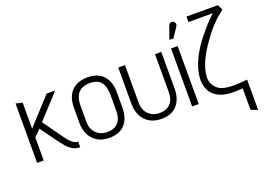

<svg xmlns="http://www.w3.org/2000/svg" viewBox="-124 -1023 2147 1556"><g transform="rotate(-20 949.5 -245.0)"><path d="M315 -118 188 -296 376 -501H302L95 -274V-499L38 -512V0H95V-198L150 -254L254 -111Q273 -85 295 -59Q317 -33 345 -16.5Q373 0 408 0H410V-48H406Q393 -48 378.5 -55.5Q364 -63 348 -79Q332 -95 315 -118Z M841 -185V-316Q841 -408 794 -460Q747 -512 658 -512Q599 -512 557 -489.5Q515 -467 493 -423.5Q471 -380 471 -316V-185Q471 -131 492 -87Q513 -43 555.5 -16.5Q598 10 660 10Q751 10 796 -43.5Q841 -97 841 -185ZM785 -316V-175Q785 -134 771.5 -103.5Q758 -73 730 -56.5Q702 -40 660 -40Q620 -40 590 -57Q560 -74 543.5 -104.5Q527 -135 527 -175V-316Q527 -364 542 -396.5Q557 -429 586.5 -445.5Q616 -462 660 -462Q704 -462 731.5 -445.5Q759 -429 772 -396.5Q785 -364 785 -316Z M1291 -185V-501H1237V-175Q1237 -134 1223 -103.5Q1209 -73 1181 -56.5Q1153 -40 1111 -40Q1071 -40 1041 -57Q1011 -74 994.5 -104.5Q978 -135 978 -175V-501H920V-185Q920 -131 941 -87Q962 -43 1004.5 -16.5Q1047 10 1109 10Q1200 10 1245.5 -43.5Q1291 -97 1291 -185Z M1474 -649Q1480 -657 1481.5 -666Q1483 -675 1479.5 -683Q1476 -691 1467 -696Q1458 -701 1449 -700Q1440 -699 1433.5 -693Q1427 -687 1424 -677L1386 -570H1421ZM1375 0H1432V-500H1375Z M1874 -654 1852 -700H1581V-653H1790Q1767 -632 1746 -610Q1725 -588 1706 -566Q1687 -544 1670 -523Q1641 -490 1613.5 -449.5Q1586 -409 1563.5 -365Q1541 -321 1527.5 -275.5Q1514 -230 1512 -185Q1511 -143 1523.5 -108Q1536 -73 1560 -50Q1586 -25 1621.5 -11.5Q1657 2 1704 5Q1751 8 1810 2V187L1868 210V-52Q1813 -46 1771 -45Q1729 -44 1698.5 -47.5Q1668 -51 1646 -60Q1624 -69 1609 -83Q1588 -103 1577.5 -128Q1567 -153 1568 -184Q1571 -227 1585 -269Q1599 -311 1620.5 -351Q1642 -391 1667.5 -428.5Q1693 -466 1718 -499Q1748 -538 1776 -567Q1804 -596 1826.5 -615.5Q1849 -635 1862 -644.5Q1875 -654 1874 -654Z"/></g></svg>

Font: Advent Pro
Style: Regular
Weight: 400
Designer: VivaRado, Andreas Kalpakidis
Foundry: VivaRado, Andreas Kalpakidis
Version: Version 3.000